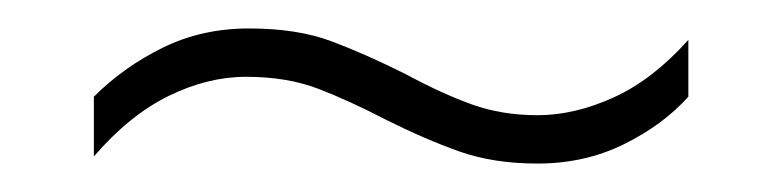

<svg xmlns="http://www.w3.org/2000/svg" viewBox="-20 -421 550 135"><path d="M251 -337Q226 -350 204 -358.5Q182 -367 153 -367Q126 -367 98.5 -353.5Q71 -340 46 -311V-353Q67 -374 94.5 -387.5Q122 -401 155 -401Q189 -401 213 -392Q237 -383 265 -369Q291 -355 312 -347.5Q333 -340 358 -340Q384 -340 411.5 -352.5Q439 -365 464 -393V-353Q446 -333 418.5 -319.5Q391 -306 358 -306Q327 -306 303 -314.5Q279 -323 251 -337Z"/></svg>

Font: Noto Sans Gujarati UI SemiCondensed ExtraLight
Style: Regular
Weight: 200
Width: 4
Designer: Jelle Bosma - Monotype Design Team, Universal Thirst
Foundry: Monotype Imaging Inc.
Version: Version 2.106; ttfautohint (v1.8.4.7-5d5b)